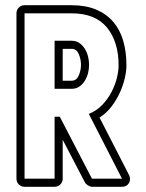

<svg xmlns="http://www.w3.org/2000/svg" viewBox="-20 -715 558 735"><path d="M220 -180V-31Q220 -18 211 -9Q202 0 189 0H74Q61 0 52 -9Q43 -18 43 -31V-664Q43 -677 52 -686Q61 -695 74 -695H254Q308 -695 347.5 -678.5Q387 -662 413 -632Q439 -602 451.5 -559.5Q464 -517 464 -465Q464 -444 458 -417Q452 -390 439.5 -362Q427 -334 407.5 -308Q388 -282 361 -265L474 -45Q482 -28 473.5 -14Q465 0 447 0H332Q325 0 316.5 -5.5Q308 -11 305 -17ZM220 -406H254Q273 -406 281.5 -426Q290 -446 290 -467Q290 -488 281.5 -508Q273 -528 254 -528H220ZM189 -559H254Q271 -559 283.5 -550.5Q296 -542 304.5 -528.5Q313 -515 317 -499Q321 -483 321 -467Q321 -451 317 -435Q313 -419 304.5 -405.5Q296 -392 283.5 -383.5Q271 -375 254 -375H189ZM332 -31H447L320 -279Q350 -291 371.5 -313.5Q393 -336 407 -363Q421 -390 427.5 -417Q434 -444 434 -465Q434 -555 389.5 -609.5Q345 -664 254 -664H74V-31H189V-268H209Z"/></svg>

Font: Lichte PostBus
Style: Regular
Weight: 400
Designer: Peter Wiegel
Version: Version 1.001